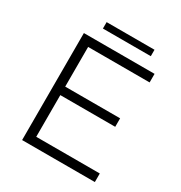

<svg xmlns="http://www.w3.org/2000/svg" viewBox="-188 -953 1025 1087"><g transform="rotate(30 324.0 -409.0)"><path d="M589 0H113.5V-699.5H575.5V-643.5H173.5V-384H532.5V-328.5H173.5V-56H589ZM507 -775.5H194V-817.5H507Z"/></g></svg>

Font: Argentum Novus Light
Style: Regular
Weight: 300
Designer: Julieta Ulanovsky (font) & Cristiano Sobral (main changes)
Foundry: Julieta Ulanovsky (font) & Cristiano Sobral (main changes)
Version: Version 3.00;November 27, 2020;FontCreator 13.0.0.2655 64-bi